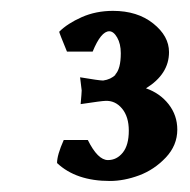

<svg xmlns="http://www.w3.org/2000/svg" viewBox="-20 -701 347 350"><path d="M176.8 -409.2Q192.9 -409.2 203.9 -422.9Q214.8 -436.5 214.8 -462.9Q214.8 -488.3 202.4 -503.2Q189.9 -518.1 171.9 -517.1Q166 -517.1 127 -511.2Q128.9 -532.2 128.9 -536.1L126 -560.1Q161.1 -554.2 168 -554.2Q182.1 -556.2 190.9 -564.9H189.9Q200.2 -575.2 200.2 -604Q200.2 -621.1 193.6 -632.6Q187 -644 179.2 -644Q164.1 -644 148.9 -606.9H102.1Q88.4 -640.1 87.9 -643.1Q103 -658.2 128.9 -669.7Q154.8 -681.2 186 -681.2Q230.5 -681.2 259.3 -658.2Q288.1 -635.3 288.1 -606Q288.1 -565.9 246.1 -540Q271.5 -531.2 287.4 -511Q303.2 -490.7 303.2 -464.8Q303.2 -436 282.2 -413.8Q261.2 -391.6 233.6 -381.3Q206.1 -371.1 180.2 -371.1Q118.7 -371.1 84 -403.8Q84 -418.5 96.2 -445.8H140.1Q158.2 -409.2 176.8 -409.2Z"/></svg>

Font: Linear Smooth
Style: Bold
Weight: 700
Designer: Philipp H. Poll, Flanker
Foundry: Philipp H. Poll, reworked by Flanker
Version: Version 1.061 | FøM Fix